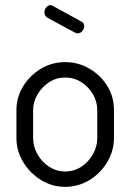

<svg xmlns="http://www.w3.org/2000/svg" viewBox="-20 -721 509 748"><path d="M234 7Q183 7 140 -19.5Q97 -46 70.5 -89.5Q44 -133 44 -183V-292Q44 -342 70 -384.5Q96 -427 139 -453Q182 -479 234 -479Q285 -479 328.5 -453.5Q372 -428 398 -386Q424 -344 424 -292V-183Q424 -134 398 -90Q372 -46 328.5 -19.5Q285 7 234 7ZM234 -53Q269 -53 297 -71.5Q325 -90 342 -120Q359 -150 359 -183V-292Q359 -324 342.5 -353Q326 -382 297.5 -400.5Q269 -419 234 -419Q199 -419 171 -400.5Q143 -382 126 -353Q109 -324 109 -292V-183Q109 -150 126 -120Q143 -90 171.5 -71.5Q200 -53 234 -53ZM282 -591Q280 -591 277 -592Q274 -593 272 -594L166 -651Q153 -658 153 -673Q153 -683 160 -692Q167 -701 177 -701Q181 -701 186 -698L297 -637Q308 -632 308 -619Q308 -609 300.5 -600Q293 -591 282 -591Z"/></svg>

Font: Dosis ExtraLight
Style: Regular
Weight: 400
Version: Version 3.001; ttfautohint (v1.8.2)